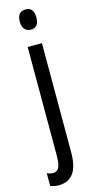

<svg xmlns="http://www.w3.org/2000/svg" viewBox="-160 -776 519 1053"><g transform="rotate(-15 99.0 -249.5)"><path d="M59 -681Q59 -739 107 -739Q153 -739 153 -681Q153 -624 107 -624Q85 -624 72 -639Q59 -654 59 -681ZM36 240Q8 240 -13 231V159Q6 167 22 167Q45 167 55 146.5Q65 126 65 83V-537H146V82Q146 163 118 201Q90 239 36 240Z"/></g></svg>

Font: Noto Sans Lao UI ExtCond
Style: Regular
Weight: 400
Width: 2
Designer: Monotype Design Team
Foundry: Monotype Imaging Inc.
Version: Version 2.000; ttfautohint (v1.8.4.7-5d5b)